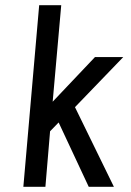

<svg xmlns="http://www.w3.org/2000/svg" viewBox="-20 -720 504 740"><path d="M322 0 206 -248 173 -214 155 0H70L131 -700H216L183 -328L346 -500H455L269 -307L419 0Z"/></svg>

Font: Share
Style: Italic
Weight: 400
Version: Version 1.002